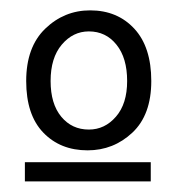

<svg xmlns="http://www.w3.org/2000/svg" viewBox="-20 -528 332 365"><path d="M27.3 -183.1V-219.7H266.6V-183.1ZM146.5 -242.2Q94.7 -242.2 62.3 -275.9Q29.8 -309.6 29.8 -374Q29.8 -438.5 65.9 -473.4Q102.1 -508.3 151.4 -508.3Q203.1 -508.3 235.4 -473.4Q267.6 -438.5 267.6 -374Q267.6 -309.6 231.7 -275.9Q195.8 -242.2 146.5 -242.2ZM148.9 -281.7Q179.2 -281.7 200.4 -306.2Q221.7 -330.6 221.7 -374Q221.7 -418 201.4 -443.1Q181.2 -468.3 148.9 -468.3Q118.7 -468.3 97.4 -443.1Q76.2 -418 76.2 -374Q76.2 -330.6 96.4 -306.2Q116.7 -281.7 148.9 -281.7Z"/></svg>

Font: Harmattan
Style: Regular
Weight: 400
Designer: George W. Nuss III and SIL International
Foundry: SIL International
Version: Version 4.000